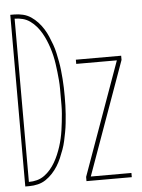

<svg xmlns="http://www.w3.org/2000/svg" viewBox="-53 -777 605 819"><g transform="rotate(-5 250.0 -367.5)"><path d="M22 0V-735H39Q58 -735 76.5 -730.5Q95 -726 110.5 -715.5Q126 -705 139 -691Q152 -677 162 -661Q172 -645 179.5 -627.5Q187 -610 193.5 -592Q200 -574 204 -555.5Q208 -537 211.5 -518.5Q215 -500 217 -481Q219 -462 220.5 -443Q222 -424 222.5 -405Q223 -386 223 -368Q223 -349 222.5 -330Q222 -311 220.5 -292Q219 -273 217 -254Q215 -235 211.5 -216.5Q208 -198 204 -179.5Q200 -161 193.5 -143Q187 -125 179.5 -107.5Q172 -90 162 -74Q152 -58 139 -44Q126 -30 110.5 -19.5Q95 -9 76.5 -4.5Q58 0 39 0ZM39 -18Q57 -18 74 -22.5Q91 -27 105.5 -37.5Q120 -48 131.5 -61.5Q143 -75 152 -90.5Q161 -106 168 -122.5Q175 -139 180.5 -156Q186 -173 190 -190.5Q194 -208 196.5 -225.5Q199 -243 201 -260.5Q203 -278 204.5 -296Q206 -314 206 -332Q206 -350 206 -368Q206 -385 206 -403Q206 -421 204.5 -439Q203 -457 201 -474.5Q199 -492 196.5 -509.5Q194 -527 190 -544.5Q186 -562 180.5 -579Q175 -596 168 -612.5Q161 -629 152 -644.5Q143 -660 131.5 -673.5Q120 -687 105.5 -697.5Q91 -708 74 -712.5Q57 -717 39 -717ZM284 0V-18L458 -502H284V-520H478V-502L304 -18H478V0Z"/></g></svg>

Font: Iosevka SS04 Thin
Style: Regular
Weight: 100
Monospace: yes
Designer: Belleve Invis
Foundry: Belleve Invis
Version: Version 19.0.0; ttfautohint (v1.8.4)